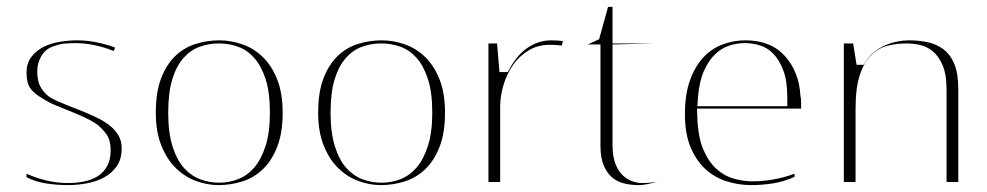

<svg xmlns="http://www.w3.org/2000/svg" viewBox="-20 -528 2864 557"><path d="M57 -24Q86 -11 116.5 -4Q147 3 178 3Q202 3 224 -1.5Q246 -6 263 -16.5Q280 -27 290.5 -45.5Q301 -64 301 -92Q301 -123 287 -141Q273 -159 259 -169Q242 -180 222 -189Q202 -198 182 -206Q162 -214 141.5 -222.5Q121 -231 104 -242Q78 -257 67.5 -272.5Q57 -288 57 -317Q57 -345 71.5 -363.5Q86 -382 107.5 -392.5Q129 -403 155 -407Q181 -411 203 -411Q231 -411 259 -405.5Q287 -400 314 -390L310 -380Q283 -391 254.5 -397Q226 -403 197 -403Q189 -403 172.5 -402Q156 -401 139 -395Q114 -388 101 -367Q88 -346 88 -321Q88 -301 94 -283Q99 -272 105.5 -264Q112 -256 119 -250Q135 -239 153 -232Q171 -224 192 -216Q213 -208 234 -199Q251 -192 268.5 -183Q286 -174 300.5 -162Q315 -150 324 -134.5Q333 -119 333 -98Q333 -66 318.5 -45.5Q304 -25 281.5 -13Q259 -1 231 4Q203 9 177 9Q148 9 116 4.5Q84 0 57 -14Z M614 9Q581 9 548.5 -3Q516 -15 490 -40.5Q464 -66 448 -106Q432 -146 432 -201Q432 -261 447.5 -301Q463 -341 488.5 -365.5Q514 -390 547.5 -400.5Q581 -411 616 -411Q650 -411 683 -399.5Q716 -388 742 -363Q768 -338 784 -298Q800 -258 800 -201Q800 -142 784 -101.5Q768 -61 742 -36.5Q716 -12 682.5 -1.5Q649 9 614 9ZM616 2Q645 2 671.5 -8.5Q698 -19 718 -42.5Q738 -66 750.5 -105Q763 -144 763 -201Q763 -260 750.5 -298.5Q738 -337 717.5 -360Q697 -383 670.5 -392.5Q644 -402 615 -402Q586 -402 559.5 -392.5Q533 -383 512.5 -360Q492 -337 480 -298.5Q468 -260 468 -201Q468 -143 480.5 -103.5Q493 -64 513.5 -41Q534 -18 560.5 -8Q587 2 616 2Z M1085 9Q1052 9 1019.5 -3Q987 -15 961 -40.5Q935 -66 919 -106Q903 -146 903 -201Q903 -261 918.5 -301Q934 -341 959.5 -365.5Q985 -390 1018.5 -400.5Q1052 -411 1087 -411Q1121 -411 1154 -399.5Q1187 -388 1213 -363Q1239 -338 1255 -298Q1271 -258 1271 -201Q1271 -142 1255 -101.5Q1239 -61 1213 -36.5Q1187 -12 1153.5 -1.5Q1120 9 1085 9ZM1087 2Q1116 2 1142.5 -8.5Q1169 -19 1189 -42.5Q1209 -66 1221.5 -105Q1234 -144 1234 -201Q1234 -260 1221.5 -298.5Q1209 -337 1188.5 -360Q1168 -383 1141.5 -392.5Q1115 -402 1086 -402Q1057 -402 1030.5 -392.5Q1004 -383 983.5 -360Q963 -337 951 -298.5Q939 -260 939 -201Q939 -143 951.5 -103.5Q964 -64 984.5 -41Q1005 -18 1031.5 -8Q1058 2 1087 2Z M1397 0V-402H1422L1429 -319H1453L1457 -326Q1480 -369 1511.5 -390Q1543 -411 1579 -411Q1588 -411 1596 -410.5Q1604 -410 1613 -409L1610 -396Q1602 -397 1592.5 -397.5Q1583 -398 1575 -398Q1540 -398 1513 -381.5Q1486 -365 1468 -339Q1450 -313 1440.5 -281Q1431 -249 1431 -218V0Z M1685 -399 1718 -414 1744 -508H1757V-402H1883L1757 -399V-107Q1757 -74 1765.5 -52.5Q1774 -31 1787 -19Q1800 -7 1814.5 -2Q1829 3 1842 3Q1866 3 1886 -1Q1874 3 1859 6Q1844 9 1833 9Q1810 9 1790 4Q1770 -1 1755 -14Q1740 -27 1731 -49Q1722 -71 1722 -105V-399Z M2002 -213 2003 -187Q2005 -130 2020.5 -94Q2036 -58 2059 -37.5Q2082 -17 2109.5 -9.5Q2137 -2 2162 -2Q2225 -2 2285 -24V-15Q2254 -1 2222.5 4Q2191 9 2159 9Q2124 9 2089.5 -1.5Q2055 -12 2028 -36Q2001 -60 1984 -99.5Q1967 -139 1967 -197Q1967 -254 1981.5 -294.5Q1996 -335 2020 -361Q2044 -387 2076 -399Q2108 -411 2142 -411Q2216 -411 2257 -365.5Q2298 -320 2302 -251Q2304 -242 2304 -233V-231Q2304 -230 2304 -229V-228Q2304 -227 2304 -227V-225Q2304 -225 2304 -224Q2304 -223 2304 -223V-216Q2304 -215 2304 -215V-213ZM2003 -220H2264V-245Q2264 -293 2252.5 -323.5Q2241 -354 2223.5 -372Q2206 -390 2184 -396.5Q2162 -403 2141 -403Q2119 -403 2096.5 -396Q2074 -389 2055 -371Q2036 -353 2022.5 -323Q2009 -293 2005 -248Z M2428 0V-402H2455L2465 -340H2486L2491 -348Q2501 -365 2516 -377Q2531 -389 2548 -396.5Q2565 -404 2583 -407.5Q2601 -411 2617 -411Q2646 -411 2671.5 -405.5Q2697 -400 2717 -385Q2737 -370 2748.5 -342.5Q2760 -315 2760 -270V0H2726V-268Q2726 -313 2714 -340Q2702 -367 2684.5 -380.5Q2667 -394 2647 -398Q2627 -402 2610 -402Q2582 -402 2555.5 -395.5Q2529 -389 2508 -368.5Q2487 -348 2474.5 -311Q2462 -274 2462 -212V0Z"/></svg>

Font: UN Bangla Thin
Style: Regular
Weight: 100
Designer: Desinged by Rajon, Unicode developed by Rashed (IMGN)
Version: Version 2.000;March 19, 2023;FontCreator 14.0.0.2901 64-bit